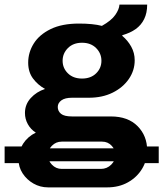

<svg xmlns="http://www.w3.org/2000/svg" viewBox="-61 -623 707 831"><path d="M147 188Q113 188 84 171.5Q55 155 37 127.5Q19 100 19 66Q19 30 39 -1Q59 -32 94 -49Q72 -63 59.5 -85.5Q47 -108 47 -134Q47 -171 72 -198.5Q97 -226 134 -238Q103 -255 82 -283Q61 -311 61 -352Q61 -396 85 -434.5Q109 -473 158 -497Q207 -521 281 -521Q311 -521 336 -518.5Q361 -516 380 -511Q421 -534 438 -558.5Q455 -583 456 -603H576Q576 -567 563 -540.5Q550 -514 526 -497Q502 -480 469 -471L468 -468Q492 -448 507 -421Q522 -394 522 -362Q522 -318 496.5 -281Q471 -244 426.5 -222Q382 -200 324 -200H251Q220 -200 204.5 -188.5Q189 -177 189 -160Q189 -142 203 -130.5Q217 -119 251 -119H419Q493 -119 534.5 -77Q576 -35 576 28Q576 71 554 107.5Q532 144 493 166Q454 188 403 188ZM206 108H376Q402 108 420.5 89.5Q439 71 439 47Q439 26 422.5 8Q406 -10 381 -10H206Q181 -10 163.5 8Q146 26 146 49Q146 71 163.5 89.5Q181 108 206 108ZM294 -283Q332 -283 355 -305.5Q378 -328 378 -360Q378 -392 355 -415Q332 -438 294 -438Q256 -438 233 -415Q210 -392 210 -360Q210 -328 233 -305.5Q256 -283 294 -283ZM-41 83V11H75L111 19H486L519 11H626V83H516L485 75H106L69 83Z"/></svg>

Font: Chivo Medium
Style: Bold
Weight: 700
Version: Version 2.002